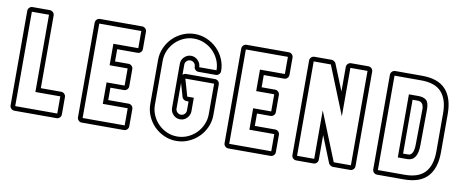

<svg xmlns="http://www.w3.org/2000/svg" viewBox="-63 -982 3095 1268"><g transform="rotate(10 1484.5 -347.5)"><path d="M71 0Q58 0 49 -9Q40 -18 40 -31V-664Q40 -677 49 -686Q58 -695 71 -695H186Q198 -695 207.5 -686Q217 -677 217 -664V-177H353Q366 -177 375 -168Q384 -159 384 -146V-31Q384 -18 375 -9Q366 0 353 0ZM353 -31V-146H186V-664H71V-31Z M523 0Q510 0 501 -9Q492 -18 492 -31V-664Q492 -677 501 -686Q510 -695 523 -695H805Q818 -695 827 -686Q836 -677 836 -664V-549Q836 -536 827 -527Q818 -518 805 -518H669V-436H759Q772 -436 781 -427Q790 -418 790 -405V-290Q790 -278 781 -269Q772 -260 759 -260H669V-177H805Q818 -177 827 -168Q836 -159 836 -146V-31Q836 -18 827 -9Q818 0 805 0ZM805 -31V-146H638V-290H759V-405H638V-549H805V-664H523V-31Z M1123 -372V-200Q1123 -186 1133.5 -175.5Q1144 -165 1158 -165Q1173 -165 1183 -175.5Q1193 -186 1193 -200V-260H1179Q1169 -260 1160 -266.5Q1151 -273 1149 -282ZM1158 -706Q1201 -706 1239.5 -689Q1278 -672 1307 -643.5Q1336 -615 1353 -576.5Q1370 -538 1370 -495Q1370 -482 1361 -473Q1352 -464 1339 -464H1223Q1211 -464 1202 -473Q1193 -482 1193 -495Q1193 -509 1182.5 -519Q1172 -529 1158 -529Q1144 -529 1133.5 -519Q1123 -509 1123 -495V-427Q1128 -431 1133 -433.5Q1138 -436 1146 -436H1339Q1352 -436 1361 -427Q1370 -418 1370 -405V-200Q1370 -157 1353 -118.5Q1336 -80 1307 -51.5Q1278 -23 1239.5 -6Q1201 11 1158 11Q1115 11 1076.5 -6Q1038 -23 1009.5 -51.5Q981 -80 964 -118.5Q947 -157 947 -200V-495Q947 -538 964 -576.5Q981 -615 1009.5 -643.5Q1038 -672 1076.5 -689Q1115 -706 1158 -706ZM1158 -675Q1121 -675 1088.5 -660.5Q1056 -646 1031.5 -621.5Q1007 -597 992.5 -564.5Q978 -532 978 -495V-200Q978 -163 992.5 -130Q1007 -97 1031.5 -72.5Q1056 -48 1088.5 -33.5Q1121 -19 1158 -19Q1195 -19 1228 -33.5Q1261 -48 1285.5 -72.5Q1310 -97 1324.5 -130Q1339 -163 1339 -200V-405H1146L1179 -290H1223V-200Q1223 -174 1204 -154Q1185 -134 1158 -134Q1131 -134 1112 -153.5Q1093 -173 1093 -200V-495Q1093 -522 1112.5 -541Q1132 -560 1158 -560Q1184 -560 1203.5 -540.5Q1223 -521 1223 -495H1339Q1339 -532 1324.5 -564.5Q1310 -597 1285.5 -621.5Q1261 -646 1228 -660.5Q1195 -675 1158 -675Z M1506 0Q1493 0 1484 -9Q1475 -18 1475 -31V-664Q1475 -677 1484 -686Q1493 -695 1506 -695H1788Q1801 -695 1810 -686Q1819 -677 1819 -664V-549Q1819 -536 1810 -527Q1801 -518 1788 -518H1652V-436H1742Q1755 -436 1764 -427Q1773 -418 1773 -405V-290Q1773 -278 1764 -269Q1755 -260 1742 -260H1652V-177H1788Q1801 -177 1810 -168Q1819 -159 1819 -146V-31Q1819 -18 1810 -9Q1801 0 1788 0ZM1788 -31V-146H1621V-290H1742V-405H1621V-549H1788V-664H1506V-31Z M1930 -664Q1930 -677 1939 -686Q1948 -695 1961 -695H2076Q2084 -695 2093.5 -689Q2103 -683 2105 -675L2176 -500V-664Q2176 -677 2185 -686Q2194 -695 2207 -695H2322Q2335 -695 2344 -686Q2353 -677 2353 -664V-31Q2353 -18 2344 -9Q2335 0 2322 0H2207Q2199 0 2190 -6Q2181 -12 2178 -19L2107 -196V-31Q2107 -18 2098 -9Q2089 0 2076 0H1961Q1948 0 1939 -9Q1930 -18 1930 -31ZM1961 -31H2076V-356L2207 -31H2322V-664H2207V-339L2076 -664H1961Z M2893 -218Q2893 -113 2842 -56.5Q2791 0 2682 0H2503Q2490 0 2481 -9Q2472 -18 2472 -31V-664Q2472 -677 2481 -686Q2490 -695 2503 -695H2682Q2791 -695 2842 -638.5Q2893 -582 2893 -476ZM2648 -167H2682Q2720 -167 2720 -243L2723 -482Q2720 -528 2682 -528H2648ZM2618 -559H2682Q2717 -559 2735 -543Q2753 -527 2753 -482L2751 -243Q2751 -136 2682 -136H2618ZM2862 -476Q2862 -567 2819 -615.5Q2776 -664 2682 -664H2503V-31H2682Q2776 -31 2819 -79Q2862 -127 2862 -218Z"/></g></svg>

Font: Lichte PostBus
Style: Regular
Weight: 400
Designer: Peter Wiegel
Version: Version 1.001